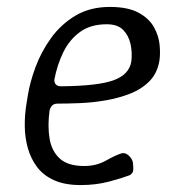

<svg xmlns="http://www.w3.org/2000/svg" viewBox="-20 -527 524 554"><path d="M213 7Q167 7 136 -7Q105 -21 87 -45Q69 -69 60.5 -99Q52 -129 51.5 -161.5Q51 -194 56 -225L60 -250Q66 -289 82.5 -333.5Q99 -378 127.5 -417.5Q156 -457 198 -482Q240 -507 297 -507Q349 -507 379.5 -490.5Q410 -474 424 -449Q438 -424 440.5 -398Q443 -372 440 -352Q434 -316 411.5 -293Q389 -270 356 -257Q323 -244 285.5 -237.5Q248 -231 211.5 -229.5Q175 -228 146 -228Q136 -228 130.5 -222.5Q125 -217 123 -208Q117 -164 123 -127.5Q129 -91 152.5 -69.5Q176 -48 223 -48Q258 -48 285.5 -63.5Q313 -79 329 -84Q338 -87 345.5 -82.5Q353 -78 358.5 -70Q364 -62 364 -52Q366 -34 362 -28.5Q358 -23 353 -21Q335 -14 296.5 -3.5Q258 7 213 7ZM156 -278Q263 -279 308 -295.5Q353 -312 359 -350Q362 -376 356.5 -400.5Q351 -425 335 -441Q319 -457 288 -457Q241 -457 210.5 -434.5Q180 -412 162.5 -376Q145 -340 137 -298Q136 -289 141 -283.5Q146 -278 156 -278Z"/></svg>

Font: Winky Sans Light
Style: Italic
Weight: 300
Italic angle: -8.97852°
Designer: Simon Atzbach
Foundry: typofactur
Version: Version 1.205